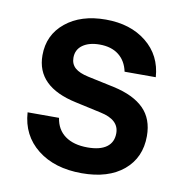

<svg xmlns="http://www.w3.org/2000/svg" viewBox="-65 -571 611 642"><g transform="rotate(10 241.0 -250.0)"><path d="M253.3 10Q160.8 10 102.9 -35.8Q45 -81.7 40 -159.2H146.7Q152.5 -120 181.2 -99.2Q210 -78.3 257.5 -78.3Q300 -78.3 322.1 -94.6Q344.2 -110.8 344.2 -141.7Q344.2 -187.5 280.8 -200.8L193.3 -220Q55.8 -249.2 55.8 -355.8Q55.8 -425 107.9 -467.5Q160 -510 244.2 -510Q328.3 -510 382.5 -466.2Q436.7 -422.5 441.7 -349.2H335.8Q328.3 -385 303.3 -404.6Q278.3 -424.2 238.3 -424.2Q202.5 -424.2 180.8 -408.8Q159.2 -393.3 159.2 -365.8Q159.2 -344.2 173.8 -331.2Q188.3 -318.3 219.2 -311.7L309.2 -292.5Q377.5 -277.5 412.1 -242.9Q446.7 -208.3 446.7 -150Q446.7 -76.7 395 -33.3Q343.3 10 253.3 10Z"/></g></svg>

Font: Funnel Sans Light Medium
Style: Regular
Weight: 500
Version: Version 1.000